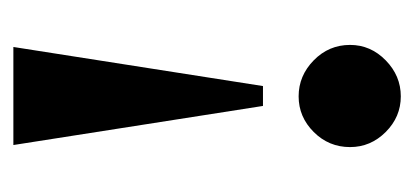

<svg xmlns="http://www.w3.org/2000/svg" viewBox="-182 -418 605 280"><g transform="rotate(-90 120.0 -277.5)"><path d="M106 -196 49 -560H192L135 -196ZM120 5Q90 5 68 -17Q46 -39 46 -69Q46 -100 68 -122Q90 -144 120 -144Q150 -144 172.5 -122Q195 -100 195 -69Q195 -39 172.5 -17Q150 5 120 5Z"/></g></svg>

Font: Spectral SC
Style: Bold
Weight: 700
Designer: Jean-Baptiste Levee
Foundry: Production Type
Version: Version 2.001